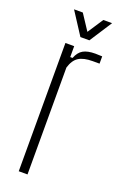

<svg xmlns="http://www.w3.org/2000/svg" viewBox="-147 -798 545 844"><g transform="rotate(20 126.0 -376.0)"><path d="M60 0V-600H101V-549H112Q123 -578 143.5 -589.5Q164 -601 200 -601Q207 -601 214.5 -600.5Q222 -600 232 -600V-566H200Q158 -566 135 -551.5Q112 -537 101 -500V0ZM45 -752H86L134 -679L182 -752H223L155 -647H113Z"/></g></svg>

Font: Big Shoulders Text Thin
Style: Regular
Weight: 100
Designer: Patric King
Foundry: XO Type Co
Version: Version 1.000; ttfautohint (v1.8.2)